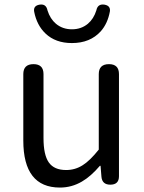

<svg xmlns="http://www.w3.org/2000/svg" viewBox="-20 -832 647 865"><path d="M250 13Q85 13 85 -199V-498Q85 -543 131 -543Q176 -543 176 -498V-210Q176 -134 200 -100Q224 -66 278 -66Q319 -66 353 -88Q385 -108 425 -158V-498Q425 -543 471 -543Q516 -543 516 -498V-271V-38Q516 0 477 0Q440 0 437 -36L433 -85H430Q389 -37 349 -14Q303 13 250 13ZM304 -638Q230 -638 185 -681Q146 -718 134 -779Q129 -806 158 -811Q188 -816 194 -785Q206 -747 232 -725Q262 -700 304 -700Q346 -700 376 -725Q402 -747 414 -785Q420 -816 451 -811Q479 -806 475 -780Q465 -726 434 -691Q386 -638 304 -638Z"/></svg>

Font: GenSenRounded JP R
Style: Regular
Weight: 400
Version: Version 1.501;PS 1;hotconv 16.6.51;makeotf.lib2.5.65220